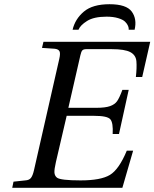

<svg xmlns="http://www.w3.org/2000/svg" viewBox="-20 -890 732 910"><path d="M324 -749Q336 -800 377.5 -835Q419 -870 499 -870Q579 -870 604.5 -835Q630 -800 618 -749H590Q591 -757 587 -767Q583 -777 573 -787Q563 -797 540 -804Q517 -811 485 -811Q425 -811 392.5 -790.5Q360 -770 352 -749ZM38 0 44 -29 100 -35Q118 -36 126.5 -46.5Q135 -57 141 -83L261 -611Q267 -637 262 -647Q257 -657 239 -659L179 -663L186 -692H692L654 -525H624Q629 -570 626.5 -599.5Q624 -629 597.5 -643Q571 -657 510 -657H389Q376 -657 370.5 -651.5Q365 -646 361 -628L304 -379H435Q479 -379 501.5 -387Q524 -395 535 -410.5Q546 -426 560 -464H590L544 -255H514Q517 -308 503 -324.5Q489 -341 427 -341H296L245 -122Q237 -87 238 -72Q239 -57 250 -48Q267 -35 362 -35Q458 -35 501 -61Q544 -87 581 -176H611L560 0Z"/></svg>

Font: Lingua Franca
Style: Italic
Weight: 400
Italic angle: -13°
Version: Version 1.19